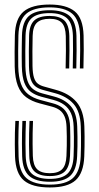

<svg xmlns="http://www.w3.org/2000/svg" viewBox="-20 -827 441 854"><path d="M201.7 6.8Q123.2 6.8 86.3 -24.4Q49.4 -55.6 46.8 -131.1Q46.1 -158.9 45.9 -184.9Q45.7 -210.9 46.3 -236.6Q46.8 -262.2 48.3 -289.1H64.1Q63 -267.7 62.3 -243.9Q61.6 -220.2 61.6 -192.6Q61.7 -165 62.7 -131.7Q64.9 -63.4 97.8 -34.6Q130.7 -5.8 201.7 -5.8Q272.7 -5.8 304.5 -35.1Q336.2 -64.3 339 -131.7Q339.9 -152.4 340.2 -174.5Q340.4 -196.5 340.3 -219.3Q340.2 -242.2 339.3 -264.7Q337 -330.9 307.2 -364.7Q277.4 -398.4 224.8 -412.5L171.1 -427Q150.1 -432.6 136.6 -443.6Q123.1 -454.5 116.4 -475.7Q109.7 -496.9 108.8 -533Q108 -566.6 108.3 -599.4Q108.7 -632.3 109.4 -668.2Q110.6 -715.2 132 -735.6Q153.4 -756.1 201.1 -756.1Q243.8 -756.1 265.4 -736.6Q287 -717.1 288.4 -667.2Q289.2 -640.9 289 -602.3Q288.8 -563.7 287.8 -522.5H271.9Q273 -564.4 273.2 -601.8Q273.4 -639.3 272.6 -666.7Q271.5 -708.1 254.7 -725.8Q237.8 -743.4 201.1 -743.4Q162.6 -743.4 144.4 -726.2Q126.1 -709 125.2 -667.2Q124.5 -633.4 124.2 -599.8Q123.9 -566.3 124.6 -533.3Q125.3 -500.3 131.1 -482Q136.9 -463.8 147.8 -455.3Q158.7 -446.7 174.8 -442.3L228.3 -427.4Q288.2 -411.1 320.4 -373.2Q352.6 -335.3 355.2 -265.3Q356.1 -244.1 356.2 -220.9Q356.3 -197.7 356 -174.7Q355.7 -151.6 354.8 -131.1Q351.8 -57.3 316.3 -25.3Q280.7 6.8 201.7 6.8ZM201.7 -18.5Q138.8 -18.5 109.7 -44.6Q80.5 -70.7 78.5 -132.3Q77.8 -160.4 77.6 -186.1Q77.4 -211.8 78 -237.1Q78.5 -262.5 79.6 -289.1H95.4Q94.3 -264.8 93.8 -240.1Q93.2 -215.4 93.3 -189Q93.4 -162.6 94.3 -132.7Q96.2 -77.9 121.4 -54.6Q146.6 -31.3 201.7 -31.3Q256.3 -31.3 280.8 -55Q305.2 -78.7 307.3 -132.7Q308.2 -154.1 308.5 -175.6Q308.8 -197.1 308.7 -219.2Q308.6 -241.2 307.6 -263.5Q306.4 -299.3 295.9 -322.9Q285.3 -346.4 265.7 -360.7Q246.1 -375 217.9 -382.5L163.6 -396.9Q137 -404 117.9 -417.9Q98.9 -431.8 88.5 -458.7Q78.1 -485.7 77.1 -532.1Q76.6 -553.6 76.6 -576.5Q76.6 -599.4 76.9 -622.7Q77.2 -646.1 77.7 -669Q79.3 -729.6 108.1 -755.5Q137 -781.5 201.1 -781.5Q260.5 -781.5 289.3 -756.2Q318.2 -730.9 320.1 -668Q320.9 -642.6 320.7 -602.9Q320.5 -563.1 319.4 -522.5H303.6Q304.6 -564 304.8 -602.8Q305 -641.7 304.3 -667.7Q302.6 -724.4 277.2 -746.5Q251.8 -768.7 201.1 -768.7Q145.2 -768.7 120.1 -745.5Q95.1 -722.4 93.6 -668.5Q92.8 -636.8 92.5 -600.4Q92.2 -563.9 92.9 -532.4Q93.9 -491.6 102.3 -467.5Q110.7 -443.5 126.9 -430.9Q143.2 -418.3 167.3 -411.8L221.4 -397.4Q268 -385 294.6 -355Q321.2 -325 323.5 -264.1Q324.4 -239.7 324.6 -217.8Q324.8 -196 324.5 -175.1Q324.1 -154.2 323.1 -132.3Q320.7 -71.9 292.8 -45.2Q264.8 -18.5 201.7 -18.5ZM201.7 -43.9Q154.7 -43.9 133.1 -64.6Q111.6 -85.3 110.2 -133.3Q109.5 -158.9 109.1 -183.7Q108.8 -208.4 109.4 -234.3Q109.9 -260.2 111.2 -289.1H126.8Q125.8 -259.5 125.2 -235.1Q124.7 -210.7 125 -186.7Q125.3 -162.7 126 -133.6Q127.3 -92 145.2 -74.3Q163.1 -56.6 201.7 -56.6Q239.4 -56.6 256.6 -74.6Q273.9 -92.6 275.6 -133.4Q276.6 -157.8 277 -178.9Q277.3 -200 277.1 -220.3Q276.9 -240.6 276 -262.3Q275 -290.3 267.4 -308.3Q259.9 -326.3 245.8 -336.8Q231.7 -347.3 211 -352.7L156.4 -367.2Q120.7 -376.6 96.4 -394.7Q72.1 -412.7 59.4 -445.4Q46.7 -478.1 45.4 -531.1Q44.9 -560.8 45 -595.9Q45.1 -631 46.1 -669.9Q48 -744.5 84.9 -775.6Q121.8 -806.8 201.1 -806.8Q274.7 -806.8 312.1 -776.7Q349.4 -746.7 351.8 -669.2Q352.6 -644.4 352.5 -605.3Q352.4 -566.1 351.1 -522.5H335.2Q336.5 -562.9 336.6 -602.4Q336.7 -641.8 336 -668.6Q333.9 -738.3 301.1 -766.2Q268.2 -794.2 201.1 -794.2Q129 -794.2 96.4 -765.5Q63.7 -736.8 61.9 -669.3Q61.1 -640.1 60.8 -600.3Q60.5 -560.5 61.2 -531.5Q62.3 -484.4 73 -454.7Q83.7 -424.9 105.2 -408Q126.8 -391 160.1 -382.1L214.4 -367.6Q237.5 -361.7 254.4 -349.9Q271.2 -338.1 280.9 -317.1Q290.6 -296.2 291.8 -262.9Q292.5 -241.8 292.7 -220.3Q292.9 -198.7 292.7 -177Q292.4 -155.2 291.4 -133.1Q289.6 -85.5 268.7 -64.7Q247.9 -43.9 201.7 -43.9Z"/></svg>

Font: Big Shoulders Inline Text Thin
Style: Regular
Weight: 100
Designer: Patric King
Foundry: XO Type Co
Version: Version 2.002